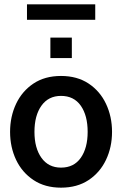

<svg xmlns="http://www.w3.org/2000/svg" viewBox="-20 -856 564 886"><path d="M261.5 10Q187.5 10 134.8 -25Q82 -60 54.2 -118.5Q26.5 -177 26.5 -247.5Q26.5 -318 54.2 -376.8Q82 -435.5 134.5 -470.5Q187 -505.5 261.5 -505.5Q336 -505.5 388.8 -470.5Q441.5 -435.5 469.2 -376.8Q497 -318 497 -247.5Q497 -177 469.2 -118.5Q441.5 -60 388.8 -25Q336 10 261.5 10ZM261.5 -82.5Q321 -82.5 352.8 -127.8Q384.5 -173 384.5 -247.5Q384.5 -323 352.8 -368.2Q321 -413.5 261.5 -413.5Q203.5 -413.5 171.2 -368.2Q139 -323 139 -247.5Q139 -173 171.2 -127.8Q203.5 -82.5 261.5 -82.5ZM212.5 -588V-682.5H311.5V-588ZM104.5 -764.5V-836H419.5V-764.5Z"/></svg>

Font: Cabin SemiCondensed SemiBold
Style: Regular
Weight: 600
Width: 4
Designer: Pablo Impallari
Foundry: Pablo Impallari. http://www.impallari.com Igino Marini. http://www.ikern.com
Version: Version 3.001